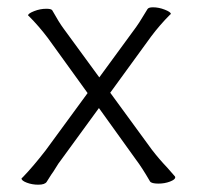

<svg xmlns="http://www.w3.org/2000/svg" viewBox="-20 -499 540 526"><path d="M120 -20 108 -1Q103 7 85 7Q68 7 53.5 1.5Q39 -4 39 -10Q39 -11 42 -13Q71 -43 105 -87L220 -244L111 -395Q86 -428 59 -455Q57 -456 57 -457Q57 -462 73.5 -468.5Q90 -475 107 -475Q120 -475 123 -471Q142 -437 154 -421L252 -287L353 -425Q361 -436 370.5 -452Q380 -468 384 -474Q387 -479 399 -479Q415 -479 431.5 -472.5Q448 -466 448 -461Q448 -460 446 -459Q418 -431 394 -399L282 -245L396 -89Q416 -63 438 -40L459 -16Q460 -15 460 -13Q460 -7 445.5 -1.5Q431 4 414 4Q395 4 391 -2Q369 -40 353 -61L251 -203L146 -59Q141 -53 133.5 -40.5Q126 -28 120 -20Z"/></svg>

Font: JyunsaiKaai Light
Style: Regular
Weight: 300
Designer: Fontworks Inc.
Version: Version 0.030;April 7, 2024;FontCreator 14.0.0.2901 64-bit